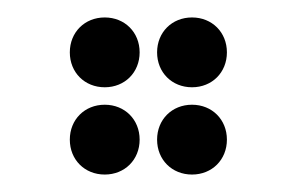

<svg xmlns="http://www.w3.org/2000/svg" viewBox="-20 -310 340 220"><path d="M100 -210C123 -210 140 -227 140 -250C140 -273 123 -290 100 -290C77 -290 60 -273 60 -250C60 -227 77 -210 100 -210ZM200 -210C223 -210 240 -227 240 -250C240 -273 223 -290 200 -290C177 -290 160 -273 160 -250C160 -227 177 -210 200 -210ZM100 -110C123 -110 140 -127 140 -150C140 -173 123 -190 100 -190C77 -190 60 -173 60 -150C60 -127 77 -110 100 -110ZM200 -110C223 -110 240 -127 240 -150C240 -173 223 -190 200 -190C177 -190 160 -173 160 -150C160 -127 177 -110 200 -110Z"/></svg>

Font: TINY 5x3 80
Style: Regular
Weight: 200
Designer: Jack Halten Fahnestock
Foundry: Velvetyne Type Foundry
Version: Version 1.002;hotconv 1.0.109;makeotfexe 2.5.65596